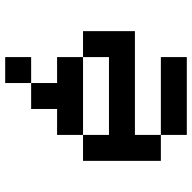

<svg xmlns="http://www.w3.org/2000/svg" viewBox="-20 -720 740 740"><g transform="rotate(-90 350.0 -350.0)"><path d="M500 -700H400V-600H500ZM100 -100H200V-200H600V-400H500V-300H200V-400H100ZM200 0H500V-100H200ZM200 -400H500V-500H400V-600H300V-500H200Z"/></g></svg>

Font: FT88
Style: Regular
Weight: 400
Designer: Ange Degheest & Mandy Elbé
Foundry: Velvetyne Type Foundry
Version: Version 1.000;FEAKit 1.0